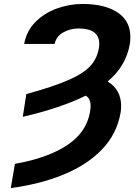

<svg xmlns="http://www.w3.org/2000/svg" viewBox="-20 -741 710 974"><path d="M34.8 213.1 55.8 90.2Q220.5 61.1 319.2 -3.6Q417.6 -67.8 436.4 -171.5Q439.6 -190 439.6 -204.2Q439.6 -241.8 414.8 -255.7Q285.5 -192.1 95.5 -148.4L113.6 -263.8Q248.9 -300.8 325.3 -334.2Q402.3 -367.5 436.4 -404.5Q473.4 -443.5 481.9 -498.6Q482.6 -503.6 483.1 -508.5Q483.7 -513.5 483.7 -518.1Q483.7 -596.6 378.6 -596.6Q335.6 -596.6 300.4 -576.3Q265.3 -556.5 257.1 -518.1H102.6Q114.3 -583.1 158.4 -628.2Q204.5 -675.1 269.2 -698.2Q332.7 -720.9 399.1 -720.9Q522.7 -720.9 588.1 -669.4Q641.3 -627.1 641.3 -553.3Q641.3 -545.1 640.8 -536.4Q640.3 -527.7 638.8 -518.5Q619.3 -404.8 525.9 -327.4Q560.4 -307.2 577.4 -275.7Q594.5 -244.3 594.5 -203.5Q594.5 -195.3 593.8 -186.4Q593 -177.6 591.6 -168.3Q571.7 -58.9 495.7 18.8Q420.1 96.6 300.8 145.2Q241.1 169.7 174.9 186.4Q108.7 203.1 34.8 213.1Z"/></svg>

Font: Linik Sans
Style: Bold Italic
Weight: 700
Italic angle: 9°
Designer: Fonts by Rasmus Andersson / Changes by Cristiano Sobral with parts from Marc Monis
Foundry: rsms
Version: Version 3.020; ttfautohint (v1.6)